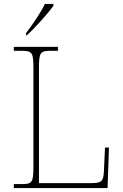

<svg xmlns="http://www.w3.org/2000/svg" viewBox="-20 -951 623 971"><path d="M112 -784V-771H114C155 -807 225 -886 250 -921V-931H207C186 -886 141 -822 112 -784ZM50 0H524L531 -205H511L506 -94C504 -39 498 -25 446 -25H177V-606C177 -683 183 -694 233 -694H273V-714H50V-694H93C143 -694 149 -683 149 -606V-108C149 -31 143 -20 93 -20H50Z"/></svg>

Font: Noto Serif Malayalam Thin
Style: Regular
Weight: 100
Designer: Indian type Foundry, Jelle Bosma, Monotype Design Team
Foundry: Monotype Imaging Inc.
Version: Version 2.104